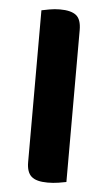

<svg xmlns="http://www.w3.org/2000/svg" viewBox="-48 -649 387 689"><g transform="rotate(5 145.0 -304.5)"><path d="M74 -415H217V-1Q208 1 189 4Q170 7 150 7Q109 7 91.5 -8.5Q74 -24 74 -60ZM217 -240H74V-607Q83 -609 102 -612.5Q121 -616 140 -616Q180 -616 198.5 -601.5Q217 -587 217 -548Z"/></g></svg>

Font: BalooTamma2Bold
Style: Bold
Weight: 700
Designer: Divya Kowshik, Shuchita Grover and Ek Type
Foundry: Ek Type
Version: Version 1.700